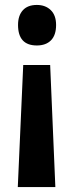

<svg xmlns="http://www.w3.org/2000/svg" viewBox="-20 -574 297 777"><path d="M207 -473Q207 -432 186.5 -411Q166 -390 129 -390Q53 -390 53 -473Q53 -511 72.5 -532.5Q92 -554 129 -554Q164 -554 185.5 -533Q207 -512 207 -473ZM74 -311H183L204 183H52Z"/></svg>

Font: Noto Sans Armenian ExtraCondensed
Style: Bold
Weight: 700
Width: 2
Designer: Monotype Design Team
Foundry: Monotype Imaging Inc.
Version: Version 2.008; ttfautohint (v1.8.4.7-5d5b)